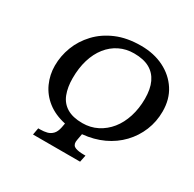

<svg xmlns="http://www.w3.org/2000/svg" viewBox="-158 -894 1076 1063"><g transform="rotate(30 380.5 -362.5)"><path d="M179 0 187 -44H200Q223 -44 242.5 -49Q262 -54 276.5 -69Q291 -84 297 -114L302 -141Q233 -156 186.5 -192.5Q140 -229 116.5 -281Q93 -333 93 -391Q93 -453 115.5 -512Q138 -571 183.5 -619.5Q229 -668 296 -696.5Q363 -725 452 -725Q535 -725 599 -693Q663 -661 700 -604Q737 -547 737 -469Q737 -404 713.5 -346.5Q690 -289 647 -244Q604 -199 545 -171.5Q486 -144 413 -137L408 -110Q407 -104 405.5 -96Q404 -88 404 -83Q404 -59 424.5 -51.5Q445 -44 476 -44H489L480 0ZM383 -191Q435 -191 478 -213Q521 -235 552 -273.5Q583 -312 600 -365.5Q617 -419 617 -481Q617 -543 597.5 -584.5Q578 -626 539.5 -647.5Q501 -669 440 -669Q390 -669 348 -648.5Q306 -628 275.5 -589.5Q245 -551 229 -498Q213 -445 213 -380Q213 -323 229.5 -280Q246 -237 284 -214Q322 -191 383 -191Z"/></g></svg>

Font: ET Text
Style: Italic
Weight: 470
Italic angle: -12°
Designer: Monotype Design Team
Foundry: Monotype Imaging Inc.
Version: Version 2.009